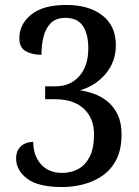

<svg xmlns="http://www.w3.org/2000/svg" viewBox="-20 -744 559 774"><path d="M232 10Q133 10 89 -24Q45 -58 45 -105Q45 -137 64.5 -154.5Q84 -172 114 -172Q114 -117 145 -82Q176 -47 231 -47Q265 -47 294 -62Q323 -77 341 -111Q359 -145 359 -203Q359 -267 318 -305.5Q277 -344 202 -344H162V-396H203Q264 -396 300 -437.5Q336 -479 336 -549Q336 -607 314 -639.5Q292 -672 244 -672Q206 -672 185 -651Q164 -630 155.5 -596Q147 -562 147 -523Q110 -523 84 -537.5Q58 -552 58 -590Q58 -646 105.5 -685Q153 -724 248 -724Q338 -724 392.5 -682Q447 -640 447 -562Q447 -495 406 -446.5Q365 -398 303 -380Q330 -376 359.5 -365.5Q389 -355 414 -334.5Q439 -314 454.5 -281.5Q470 -249 470 -202Q470 -142 449.5 -101.5Q429 -61 394 -36.5Q359 -12 316.5 -1Q274 10 232 10Z"/></svg>

Font: Noto Serif Georgian SemiCondensed Medium
Style: Regular
Weight: 500
Width: 4
Designer: Monotype Design Team, Akaki Razmadze
Foundry: Google LLC
Version: Version 2.003; ttfautohint (v1.8.4.7-5d5b)